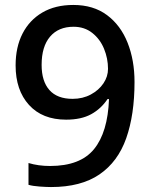

<svg xmlns="http://www.w3.org/2000/svg" viewBox="-20 -744 612 775"><path d="M186 11Q168 11 140 9Q112 7 95 2V-86Q135 -74 182 -74Q304 -74 359.5 -142Q415 -210 420 -344H414Q388 -305 348 -283Q308 -261 247 -261Q151 -261 97 -320.5Q43 -380 43 -480Q43 -554 71 -608.5Q99 -663 151 -693.5Q203 -724 276 -724Q357 -724 412 -683Q467 -642 495 -571.5Q523 -501 523 -413Q523 -281 489.5 -186Q456 -91 381.5 -40Q307 11 186 11ZM273 -345Q314 -345 346.5 -362.5Q379 -380 397.5 -407.5Q416 -435 416 -466Q416 -508 400 -547Q384 -586 352.5 -611Q321 -636 277 -636Q216 -636 182 -596Q148 -556 148 -482Q148 -416 179.5 -380.5Q211 -345 273 -345Z"/></svg>

Font: Noto Sans Tamil Medium
Style: Regular
Weight: 500
Designer: Jelle Bosma - Monotype Design Team
Foundry: Monotype Imaging Inc.
Version: Version 2.004; ttfautohint (v1.8.4.7-5d5b)